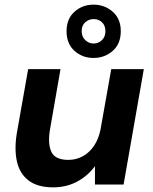

<svg xmlns="http://www.w3.org/2000/svg" viewBox="-20 -793 659 825"><path d="M208 12Q142 12 103.5 -17Q65 -46 53 -98Q41 -150 52 -219L101 -496H240L194 -232Q185 -172 201.5 -139Q218 -106 274 -106Q307 -106 335.5 -121.5Q364 -137 384 -166.5Q404 -196 412 -237L458 -496H598L511 0H388V-79Q358 -38 312 -13Q266 12 208 12ZM382 -544Q334 -544 300 -574.5Q266 -605 266 -659Q266 -712 300 -742.5Q334 -773 382 -773Q430 -773 464.5 -742.5Q499 -712 499 -659Q499 -605 464.5 -574.5Q430 -544 382 -544ZM382 -606Q403 -606 418 -620.5Q433 -635 433 -659Q433 -683 418.5 -697Q404 -711 382 -711Q362 -711 346.5 -697.5Q331 -684 331 -659Q331 -635 346.5 -620.5Q362 -606 382 -606Z"/></svg>

Font: DM Sans 24pt ExtraBold
Style: Italic
Weight: 800
Italic angle: -10°
Designer: Colophon Foundry, Jonny Pinhorn
Foundry: Colophon Foundry
Version: Version 4.004;gftools[0.9.30]